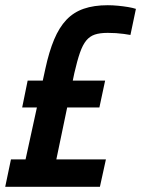

<svg xmlns="http://www.w3.org/2000/svg" viewBox="-34 -716 541 736"><path d="M-14 0 8 -105H64L140 -453Q154 -518 173.5 -564.5Q193 -611 220.5 -640Q248 -669 287 -682.5Q326 -696 379 -696Q398 -696 418.5 -694Q439 -692 457 -689Q475 -686 487 -682L466 -582Q455 -584 440.5 -586Q426 -588 410.5 -589Q395 -590 379 -590Q349 -590 329.5 -583.5Q310 -577 296.5 -560.5Q283 -544 272.5 -514Q262 -484 251 -436L182 -105H372L349 0ZM51 -304 72 -407H369L347 -304Z"/></svg>

Font: Saira Condensed SemiBold
Style: Italic
Weight: 600
Width: 3
Italic angle: -12°
Designer: Hector Gatti with collaboration of the Omnibus-Type team
Foundry: Omnibus-Type
Version: Version 1.101